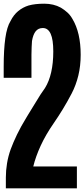

<svg xmlns="http://www.w3.org/2000/svg" viewBox="-20 -1020 457 1040"><path d="M11.7 0V-58.6Q11.7 -96.7 18.1 -135.3Q24.4 -173.8 38.1 -211.9Q51.8 -249 72.3 -291.5Q92.8 -334 122.1 -381.8Q123 -382.8 133.3 -400.4Q143.6 -418 165 -452.1Q184.6 -485.4 199.7 -508.3Q214.8 -531.2 223.6 -543Q246.1 -579.1 257.3 -628.9Q268.6 -678.7 268.6 -741.2Q268.6 -805.7 254.4 -836.9Q240.2 -868.2 211.9 -868.2Q187.5 -868.2 173.3 -850.6Q159.2 -833 153.3 -797.9Q152.3 -784.2 151.4 -765.1Q150.4 -746.1 150.4 -723.6V-598.6H0V-658.2Q0 -751 8.8 -813Q17.6 -875 37.1 -906.2Q53.7 -939.5 78.6 -960Q103.5 -980.5 134.8 -990.2Q152.3 -995.1 173.8 -997.6Q195.3 -1000 219.7 -1000Q245.1 -1000 267.6 -994.6Q290 -989.3 309.6 -978.5Q329.1 -966.8 344.7 -952.6Q360.4 -938.5 372.1 -918Q394.5 -880.9 405.8 -832Q417 -783.2 417 -723.6Q417 -663.1 404.3 -610.8Q391.6 -558.6 368.2 -513.7Q344.7 -468.8 320.3 -428.7Q295.9 -388.7 271.5 -353.5Q227.5 -290 200.2 -230.5Q172.9 -170.9 160.2 -118.2H396.5V0H11.7Z"/></svg>

Font: LCARS-Mono
Style: Regular
Weight: 400
Designer: Vernon Adams
Version: Version 1.0